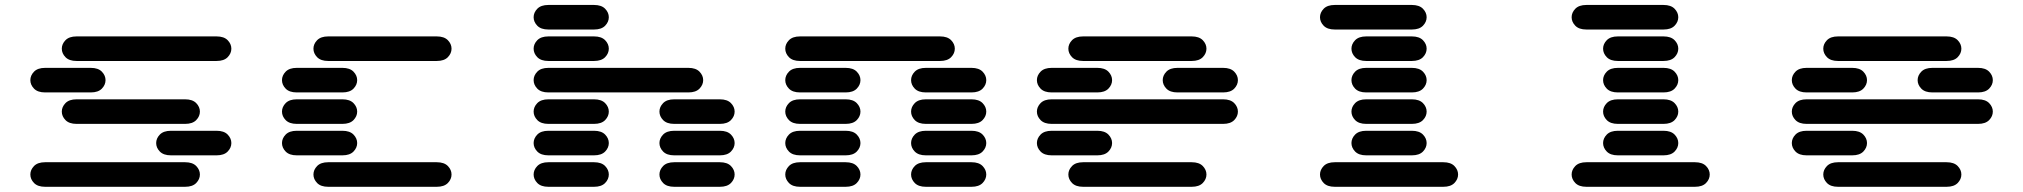

<svg xmlns="http://www.w3.org/2000/svg" viewBox="-20 -756 8040 763"><path d="M159.2 -13.7Q129.9 -13.7 115.2 -28.8Q100.6 -43.9 100.6 -62.5Q100.6 -81.1 115.2 -96.2Q129.9 -111.3 159.2 -111.3H715.8Q745.1 -111.3 759.8 -96.2Q774.4 -81.1 774.4 -62.5Q774.4 -43.9 759.8 -28.8Q745.1 -13.7 715.8 -13.7ZM659.2 -138.7Q629.9 -138.7 615.2 -153.8Q600.6 -168.9 600.6 -187.5Q600.6 -206.1 615.2 -221.2Q629.9 -236.3 659.2 -236.3H840.8Q870.1 -236.3 884.8 -221.2Q899.4 -206.1 899.4 -187.5Q899.4 -168.9 884.8 -153.8Q870.1 -138.7 840.8 -138.7ZM284.2 -263.7Q254.9 -263.7 240.2 -278.8Q225.6 -293.9 225.6 -312.5Q225.6 -331.1 240.2 -346.2Q254.9 -361.3 284.2 -361.3H715.8Q745.1 -361.3 759.8 -346.2Q774.4 -331.1 774.4 -312.5Q774.4 -293.9 759.8 -278.8Q745.1 -263.7 715.8 -263.7ZM159.2 -388.7Q129.9 -388.7 115.2 -403.8Q100.6 -418.9 100.6 -437.5Q100.6 -456.1 115.2 -471.2Q129.9 -486.3 159.2 -486.3H340.8Q370.1 -486.3 384.8 -471.2Q399.4 -456.1 399.4 -437.5Q399.4 -418.9 384.8 -403.8Q370.1 -388.7 340.8 -388.7ZM284.2 -513.7Q254.9 -513.7 240.2 -528.8Q225.6 -543.9 225.6 -562.5Q225.6 -581.1 240.2 -596.2Q254.9 -611.3 284.2 -611.3H840.8Q870.1 -611.3 884.8 -596.2Q899.4 -581.1 899.4 -562.5Q899.4 -543.9 884.8 -528.8Q870.1 -513.7 840.8 -513.7Z M1284.2 -13.7Q1254.9 -13.7 1240.2 -28.8Q1225.6 -43.9 1225.6 -62.5Q1225.6 -81.1 1240.2 -96.2Q1254.9 -111.3 1284.2 -111.3H1715.8Q1745.1 -111.3 1759.8 -96.2Q1774.4 -81.1 1774.4 -62.5Q1774.4 -43.9 1759.8 -28.8Q1745.1 -13.7 1715.8 -13.7ZM1159.2 -138.7Q1129.9 -138.7 1115.2 -153.8Q1100.6 -168.9 1100.6 -187.5Q1100.6 -206.1 1115.2 -221.2Q1129.9 -236.3 1159.2 -236.3H1340.8Q1370.1 -236.3 1384.8 -221.2Q1399.4 -206.1 1399.4 -187.5Q1399.4 -168.9 1384.8 -153.8Q1370.1 -138.7 1340.8 -138.7ZM1159.2 -263.7Q1129.9 -263.7 1115.2 -278.8Q1100.6 -293.9 1100.6 -312.5Q1100.6 -331.1 1115.2 -346.2Q1129.9 -361.3 1159.2 -361.3H1340.8Q1370.1 -361.3 1384.8 -346.2Q1399.4 -331.1 1399.4 -312.5Q1399.4 -293.9 1384.8 -278.8Q1370.1 -263.7 1340.8 -263.7ZM1159.2 -388.7Q1129.9 -388.7 1115.2 -403.8Q1100.6 -418.9 1100.6 -437.5Q1100.6 -456.1 1115.2 -471.2Q1129.9 -486.3 1159.2 -486.3H1340.8Q1370.1 -486.3 1384.8 -471.2Q1399.4 -456.1 1399.4 -437.5Q1399.4 -418.9 1384.8 -403.8Q1370.1 -388.7 1340.8 -388.7ZM1284.2 -513.7Q1254.9 -513.7 1240.2 -528.8Q1225.6 -543.9 1225.6 -562.5Q1225.6 -581.1 1240.2 -596.2Q1254.9 -611.3 1284.2 -611.3H1715.8Q1745.1 -611.3 1759.8 -596.2Q1774.4 -581.1 1774.4 -562.5Q1774.4 -543.9 1759.8 -528.8Q1745.1 -513.7 1715.8 -513.7Z M2159.2 -13.7Q2129.9 -13.7 2115.2 -28.8Q2100.6 -43.9 2100.6 -62.5Q2100.6 -81.1 2115.2 -96.2Q2129.9 -111.3 2159.2 -111.3H2340.8Q2370.1 -111.3 2384.8 -96.2Q2399.4 -81.1 2399.4 -62.5Q2399.4 -43.9 2384.8 -28.8Q2370.1 -13.7 2340.8 -13.7ZM2659.2 -13.7Q2629.9 -13.7 2615.2 -28.8Q2600.6 -43.9 2600.6 -62.5Q2600.6 -81.1 2615.2 -96.2Q2629.9 -111.3 2659.2 -111.3H2840.8Q2870.1 -111.3 2884.8 -96.2Q2899.4 -81.1 2899.4 -62.5Q2899.4 -43.9 2884.8 -28.8Q2870.1 -13.7 2840.8 -13.7ZM2159.2 -138.7Q2129.9 -138.7 2115.2 -153.8Q2100.6 -168.9 2100.6 -187.5Q2100.6 -206.1 2115.2 -221.2Q2129.9 -236.3 2159.2 -236.3H2340.8Q2370.1 -236.3 2384.8 -221.2Q2399.4 -206.1 2399.4 -187.5Q2399.4 -168.9 2384.8 -153.8Q2370.1 -138.7 2340.8 -138.7ZM2659.2 -138.7Q2629.9 -138.7 2615.2 -153.8Q2600.6 -168.9 2600.6 -187.5Q2600.6 -206.1 2615.2 -221.2Q2629.9 -236.3 2659.2 -236.3H2840.8Q2870.1 -236.3 2884.8 -221.2Q2899.4 -206.1 2899.4 -187.5Q2899.4 -168.9 2884.8 -153.8Q2870.1 -138.7 2840.8 -138.7ZM2159.2 -263.7Q2129.9 -263.7 2115.2 -278.8Q2100.6 -293.9 2100.6 -312.5Q2100.6 -331.1 2115.2 -346.2Q2129.9 -361.3 2159.2 -361.3H2340.8Q2370.1 -361.3 2384.8 -346.2Q2399.4 -331.1 2399.4 -312.5Q2399.4 -293.9 2384.8 -278.8Q2370.1 -263.7 2340.8 -263.7ZM2659.2 -263.7Q2629.9 -263.7 2615.2 -278.8Q2600.6 -293.9 2600.6 -312.5Q2600.6 -331.1 2615.2 -346.2Q2629.9 -361.3 2659.2 -361.3H2840.8Q2870.1 -361.3 2884.8 -346.2Q2899.4 -331.1 2899.4 -312.5Q2899.4 -293.9 2884.8 -278.8Q2870.1 -263.7 2840.8 -263.7ZM2159.2 -388.7Q2129.9 -388.7 2115.2 -403.8Q2100.6 -418.9 2100.6 -437.5Q2100.6 -456.1 2115.2 -471.2Q2129.9 -486.3 2159.2 -486.3H2715.8Q2745.1 -486.3 2759.8 -471.2Q2774.4 -456.1 2774.4 -437.5Q2774.4 -418.9 2759.8 -403.8Q2745.1 -388.7 2715.8 -388.7ZM2159.2 -513.7Q2129.9 -513.7 2115.2 -528.8Q2100.6 -543.9 2100.6 -562.5Q2100.6 -581.1 2115.2 -596.2Q2129.9 -611.3 2159.2 -611.3H2340.8Q2370.1 -611.3 2384.8 -596.2Q2399.4 -581.1 2399.4 -562.5Q2399.4 -543.9 2384.8 -528.8Q2370.1 -513.7 2340.8 -513.7ZM2159.2 -638.7Q2129.9 -638.7 2115.2 -653.8Q2100.6 -668.9 2100.6 -687.5Q2100.6 -706.1 2115.2 -721.2Q2129.9 -736.3 2159.2 -736.3H2340.8Q2370.1 -736.3 2384.8 -721.2Q2399.4 -706.1 2399.4 -687.5Q2399.4 -668.9 2384.8 -653.8Q2370.1 -638.7 2340.8 -638.7Z M3159.2 -13.7Q3129.9 -13.7 3115.2 -28.8Q3100.6 -43.9 3100.6 -62.5Q3100.6 -81.1 3115.2 -96.2Q3129.9 -111.3 3159.2 -111.3H3340.8Q3370.1 -111.3 3384.8 -96.2Q3399.4 -81.1 3399.4 -62.5Q3399.4 -43.9 3384.8 -28.8Q3370.1 -13.7 3340.8 -13.7ZM3659.2 -13.7Q3629.9 -13.7 3615.2 -28.8Q3600.6 -43.9 3600.6 -62.5Q3600.6 -81.1 3615.2 -96.2Q3629.9 -111.3 3659.2 -111.3H3840.8Q3870.1 -111.3 3884.8 -96.2Q3899.4 -81.1 3899.4 -62.5Q3899.4 -43.9 3884.8 -28.8Q3870.1 -13.7 3840.8 -13.7ZM3159.2 -138.7Q3129.9 -138.7 3115.2 -153.8Q3100.6 -168.9 3100.6 -187.5Q3100.6 -206.1 3115.2 -221.2Q3129.9 -236.3 3159.2 -236.3H3340.8Q3370.1 -236.3 3384.8 -221.2Q3399.4 -206.1 3399.4 -187.5Q3399.4 -168.9 3384.8 -153.8Q3370.1 -138.7 3340.8 -138.7ZM3659.2 -138.7Q3629.9 -138.7 3615.2 -153.8Q3600.6 -168.9 3600.6 -187.5Q3600.6 -206.1 3615.2 -221.2Q3629.9 -236.3 3659.2 -236.3H3840.8Q3870.1 -236.3 3884.8 -221.2Q3899.4 -206.1 3899.4 -187.5Q3899.4 -168.9 3884.8 -153.8Q3870.1 -138.7 3840.8 -138.7ZM3159.2 -263.7Q3129.9 -263.7 3115.2 -278.8Q3100.6 -293.9 3100.6 -312.5Q3100.6 -331.1 3115.2 -346.2Q3129.9 -361.3 3159.2 -361.3H3340.8Q3370.1 -361.3 3384.8 -346.2Q3399.4 -331.1 3399.4 -312.5Q3399.4 -293.9 3384.8 -278.8Q3370.1 -263.7 3340.8 -263.7ZM3659.2 -263.7Q3629.9 -263.7 3615.2 -278.8Q3600.6 -293.9 3600.6 -312.5Q3600.6 -331.1 3615.2 -346.2Q3629.9 -361.3 3659.2 -361.3H3840.8Q3870.1 -361.3 3884.8 -346.2Q3899.4 -331.1 3899.4 -312.5Q3899.4 -293.9 3884.8 -278.8Q3870.1 -263.7 3840.8 -263.7ZM3159.2 -388.7Q3129.9 -388.7 3115.2 -403.8Q3100.6 -418.9 3100.6 -437.5Q3100.6 -456.1 3115.2 -471.2Q3129.9 -486.3 3159.2 -486.3H3340.8Q3370.1 -486.3 3384.8 -471.2Q3399.4 -456.1 3399.4 -437.5Q3399.4 -418.9 3384.8 -403.8Q3370.1 -388.7 3340.8 -388.7ZM3659.2 -388.7Q3629.9 -388.7 3615.2 -403.8Q3600.6 -418.9 3600.6 -437.5Q3600.6 -456.1 3615.2 -471.2Q3629.9 -486.3 3659.2 -486.3H3840.8Q3870.1 -486.3 3884.8 -471.2Q3899.4 -456.1 3899.4 -437.5Q3899.4 -418.9 3884.8 -403.8Q3870.1 -388.7 3840.8 -388.7ZM3159.2 -513.7Q3129.9 -513.7 3115.2 -528.8Q3100.6 -543.9 3100.6 -562.5Q3100.6 -581.1 3115.2 -596.2Q3129.9 -611.3 3159.2 -611.3H3715.8Q3745.1 -611.3 3759.8 -596.2Q3774.4 -581.1 3774.4 -562.5Q3774.4 -543.9 3759.8 -528.8Q3745.1 -513.7 3715.8 -513.7Z M4284.2 -13.7Q4254.9 -13.7 4240.2 -28.8Q4225.6 -43.9 4225.6 -62.5Q4225.6 -81.1 4240.2 -96.2Q4254.9 -111.3 4284.2 -111.3H4715.8Q4745.1 -111.3 4759.8 -96.2Q4774.4 -81.1 4774.4 -62.5Q4774.4 -43.9 4759.8 -28.8Q4745.1 -13.7 4715.8 -13.7ZM4159.2 -138.7Q4129.9 -138.7 4115.2 -153.8Q4100.6 -168.9 4100.6 -187.5Q4100.6 -206.1 4115.2 -221.2Q4129.9 -236.3 4159.2 -236.3H4340.8Q4370.1 -236.3 4384.8 -221.2Q4399.4 -206.1 4399.4 -187.5Q4399.4 -168.9 4384.8 -153.8Q4370.1 -138.7 4340.8 -138.7ZM4159.2 -263.7Q4129.9 -263.7 4115.2 -278.8Q4100.6 -293.9 4100.6 -312.5Q4100.6 -331.1 4115.2 -346.2Q4129.9 -361.3 4159.2 -361.3H4840.8Q4870.1 -361.3 4884.8 -346.2Q4899.4 -331.1 4899.4 -312.5Q4899.4 -293.9 4884.8 -278.8Q4870.1 -263.7 4840.8 -263.7ZM4159.2 -388.7Q4129.9 -388.7 4115.2 -403.8Q4100.6 -418.9 4100.6 -437.5Q4100.6 -456.1 4115.2 -471.2Q4129.9 -486.3 4159.2 -486.3H4340.8Q4370.1 -486.3 4384.8 -471.2Q4399.4 -456.1 4399.4 -437.5Q4399.4 -418.9 4384.8 -403.8Q4370.1 -388.7 4340.8 -388.7ZM4659.2 -388.7Q4629.9 -388.7 4615.2 -403.8Q4600.6 -418.9 4600.6 -437.5Q4600.6 -456.1 4615.2 -471.2Q4629.9 -486.3 4659.2 -486.3H4840.8Q4870.1 -486.3 4884.8 -471.2Q4899.4 -456.1 4899.4 -437.5Q4899.4 -418.9 4884.8 -403.8Q4870.1 -388.7 4840.8 -388.7ZM4284.2 -513.7Q4254.9 -513.7 4240.2 -528.8Q4225.6 -543.9 4225.6 -562.5Q4225.6 -581.1 4240.2 -596.2Q4254.9 -611.3 4284.2 -611.3H4715.8Q4745.1 -611.3 4759.8 -596.2Q4774.4 -581.1 4774.4 -562.5Q4774.4 -543.9 4759.8 -528.8Q4745.1 -513.7 4715.8 -513.7Z M5284.2 -13.7Q5254.9 -13.7 5240.2 -28.8Q5225.6 -43.9 5225.6 -62.5Q5225.6 -81.1 5240.2 -96.2Q5254.9 -111.3 5284.2 -111.3H5715.8Q5745.1 -111.3 5759.8 -96.2Q5774.4 -81.1 5774.4 -62.5Q5774.4 -43.9 5759.8 -28.8Q5745.1 -13.7 5715.8 -13.7ZM5409.2 -138.7Q5379.9 -138.7 5365.2 -153.8Q5350.6 -168.9 5350.6 -187.5Q5350.6 -206.1 5365.2 -221.2Q5379.9 -236.3 5409.2 -236.3H5590.8Q5620.1 -236.3 5634.8 -221.2Q5649.4 -206.1 5649.4 -187.5Q5649.4 -168.9 5634.8 -153.8Q5620.1 -138.7 5590.8 -138.7ZM5409.2 -263.7Q5379.9 -263.7 5365.2 -278.8Q5350.6 -293.9 5350.6 -312.5Q5350.6 -331.1 5365.2 -346.2Q5379.9 -361.3 5409.2 -361.3H5590.8Q5620.1 -361.3 5634.8 -346.2Q5649.4 -331.1 5649.4 -312.5Q5649.4 -293.9 5634.8 -278.8Q5620.1 -263.7 5590.8 -263.7ZM5409.2 -388.7Q5379.9 -388.7 5365.2 -403.8Q5350.6 -418.9 5350.6 -437.5Q5350.6 -456.1 5365.2 -471.2Q5379.9 -486.3 5409.2 -486.3H5590.8Q5620.1 -486.3 5634.8 -471.2Q5649.4 -456.1 5649.4 -437.5Q5649.4 -418.9 5634.8 -403.8Q5620.1 -388.7 5590.8 -388.7ZM5409.2 -513.7Q5379.9 -513.7 5365.2 -528.8Q5350.6 -543.9 5350.6 -562.5Q5350.6 -581.1 5365.2 -596.2Q5379.9 -611.3 5409.2 -611.3H5590.8Q5620.1 -611.3 5634.8 -596.2Q5649.4 -581.1 5649.4 -562.5Q5649.4 -543.9 5634.8 -528.8Q5620.1 -513.7 5590.8 -513.7ZM5284.2 -638.7Q5254.9 -638.7 5240.2 -653.8Q5225.6 -668.9 5225.6 -687.5Q5225.6 -706.1 5240.2 -721.2Q5254.9 -736.3 5284.2 -736.3H5590.8Q5620.1 -736.3 5634.8 -721.2Q5649.4 -706.1 5649.4 -687.5Q5649.4 -668.9 5634.8 -653.8Q5620.1 -638.7 5590.8 -638.7Z M6284.2 -13.7Q6254.9 -13.7 6240.2 -28.8Q6225.6 -43.9 6225.6 -62.5Q6225.6 -81.1 6240.2 -96.2Q6254.9 -111.3 6284.2 -111.3H6715.8Q6745.1 -111.3 6759.8 -96.2Q6774.4 -81.1 6774.4 -62.5Q6774.4 -43.9 6759.8 -28.8Q6745.1 -13.7 6715.8 -13.7ZM6409.2 -138.7Q6379.9 -138.7 6365.2 -153.8Q6350.6 -168.9 6350.6 -187.5Q6350.6 -206.1 6365.2 -221.2Q6379.9 -236.3 6409.2 -236.3H6590.8Q6620.1 -236.3 6634.8 -221.2Q6649.4 -206.1 6649.4 -187.5Q6649.4 -168.9 6634.8 -153.8Q6620.1 -138.7 6590.8 -138.7ZM6409.2 -263.7Q6379.9 -263.7 6365.2 -278.8Q6350.6 -293.9 6350.6 -312.5Q6350.6 -331.1 6365.2 -346.2Q6379.9 -361.3 6409.2 -361.3H6590.8Q6620.1 -361.3 6634.8 -346.2Q6649.4 -331.1 6649.4 -312.5Q6649.4 -293.9 6634.8 -278.8Q6620.1 -263.7 6590.8 -263.7ZM6409.2 -388.7Q6379.9 -388.7 6365.2 -403.8Q6350.6 -418.9 6350.6 -437.5Q6350.6 -456.1 6365.2 -471.2Q6379.9 -486.3 6409.2 -486.3H6590.8Q6620.1 -486.3 6634.8 -471.2Q6649.4 -456.1 6649.4 -437.5Q6649.4 -418.9 6634.8 -403.8Q6620.1 -388.7 6590.8 -388.7ZM6409.2 -513.7Q6379.9 -513.7 6365.2 -528.8Q6350.6 -543.9 6350.6 -562.5Q6350.6 -581.1 6365.2 -596.2Q6379.9 -611.3 6409.2 -611.3H6590.8Q6620.1 -611.3 6634.8 -596.2Q6649.4 -581.1 6649.4 -562.5Q6649.4 -543.9 6634.8 -528.8Q6620.1 -513.7 6590.8 -513.7ZM6284.2 -638.7Q6254.9 -638.7 6240.2 -653.8Q6225.6 -668.9 6225.6 -687.5Q6225.6 -706.1 6240.2 -721.2Q6254.9 -736.3 6284.2 -736.3H6590.8Q6620.1 -736.3 6634.8 -721.2Q6649.4 -706.1 6649.4 -687.5Q6649.4 -668.9 6634.8 -653.8Q6620.1 -638.7 6590.8 -638.7Z M7284.2 -13.7Q7254.9 -13.7 7240.2 -28.8Q7225.6 -43.9 7225.6 -62.5Q7225.6 -81.1 7240.2 -96.2Q7254.9 -111.3 7284.2 -111.3H7715.8Q7745.1 -111.3 7759.8 -96.2Q7774.4 -81.1 7774.4 -62.5Q7774.4 -43.9 7759.8 -28.8Q7745.1 -13.7 7715.8 -13.7ZM7159.2 -138.7Q7129.9 -138.7 7115.2 -153.8Q7100.6 -168.9 7100.6 -187.5Q7100.6 -206.1 7115.2 -221.2Q7129.9 -236.3 7159.2 -236.3H7340.8Q7370.1 -236.3 7384.8 -221.2Q7399.4 -206.1 7399.4 -187.5Q7399.4 -168.9 7384.8 -153.8Q7370.1 -138.7 7340.8 -138.7ZM7159.2 -263.7Q7129.9 -263.7 7115.2 -278.8Q7100.6 -293.9 7100.6 -312.5Q7100.6 -331.1 7115.2 -346.2Q7129.9 -361.3 7159.2 -361.3H7840.8Q7870.1 -361.3 7884.8 -346.2Q7899.4 -331.1 7899.4 -312.5Q7899.4 -293.9 7884.8 -278.8Q7870.1 -263.7 7840.8 -263.7ZM7159.2 -388.7Q7129.9 -388.7 7115.2 -403.8Q7100.6 -418.9 7100.6 -437.5Q7100.6 -456.1 7115.2 -471.2Q7129.9 -486.3 7159.2 -486.3H7340.8Q7370.1 -486.3 7384.8 -471.2Q7399.4 -456.1 7399.4 -437.5Q7399.4 -418.9 7384.8 -403.8Q7370.1 -388.7 7340.8 -388.7ZM7659.2 -388.7Q7629.9 -388.7 7615.2 -403.8Q7600.6 -418.9 7600.6 -437.5Q7600.6 -456.1 7615.2 -471.2Q7629.9 -486.3 7659.2 -486.3H7840.8Q7870.1 -486.3 7884.8 -471.2Q7899.4 -456.1 7899.4 -437.5Q7899.4 -418.9 7884.8 -403.8Q7870.1 -388.7 7840.8 -388.7ZM7284.2 -513.7Q7254.9 -513.7 7240.2 -528.8Q7225.6 -543.9 7225.6 -562.5Q7225.6 -581.1 7240.2 -596.2Q7254.9 -611.3 7284.2 -611.3H7715.8Q7745.1 -611.3 7759.8 -596.2Q7774.4 -581.1 7774.4 -562.5Q7774.4 -543.9 7759.8 -528.8Q7745.1 -513.7 7715.8 -513.7Z"/></svg>

Font: Sixtyfour Normal
Style: Regular
Weight: 400
Monospace: yes
Designer: Jens Kutilek
Foundry: Jens Kutilek
Version: Version 2.000